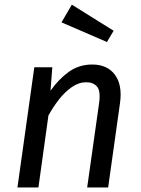

<svg xmlns="http://www.w3.org/2000/svg" viewBox="-20 -822 620 842"><path d="M384.4 -539.1Q450.4 -539.1 483.9 -494.2Q517.3 -449.2 506.3 -370.2L454.3 0H362.3L414.3 -367.7Q422.3 -423.5 405.4 -442.4Q388.5 -461.3 358.7 -461.3Q325.9 -461.3 295.5 -440.4Q265.2 -419.5 239.3 -386.6Q213.4 -353.6 192.4 -315.6L148.5 0H56.5L130.5 -527.1H209.4L201.5 -424.2Q238.4 -476.2 282.9 -507.7Q327.5 -539.1 384.4 -539.1ZM249.7 -723.9 295 -801.5 478.3 -687.2 449 -637.8Z"/></svg>

Font: Fira Sans Variable
Style: Italic
Weight: 397
Italic angle: -8°
Designer: Carrois Corporate & Edenspiekermann AG
Foundry: Carrois Corporate GbR & Edenspiekermann AG
Version: Version 4.202